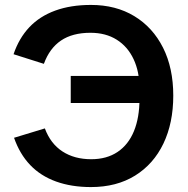

<svg xmlns="http://www.w3.org/2000/svg" viewBox="-20 -742 764 779"><path d="M349 17Q270 17 207.5 -5.5Q145 -28 102.5 -72.5Q60 -117 37 -183L162 -221Q185 -159 233.5 -127.5Q282 -96 350 -96Q413 -96 457 -125.5Q501 -155 523.5 -210Q546 -265 546 -341V-383Q546 -451 522 -502Q498 -553 453.5 -581Q409 -609 347 -609Q274 -609 227.5 -577.5Q181 -546 158 -483L35 -522Q57 -587 99 -631.5Q141 -676 204 -699Q267 -722 349 -722Q450 -722 525 -676.5Q600 -631 641.5 -548.5Q683 -466 683 -354Q683 -243 643 -159.5Q603 -76 528 -29.5Q453 17 349 17ZM267 -324V-434H595V-324Z"/></svg>

Font: TikTok Sans 24pt SemiBold
Style: Regular
Weight: 600
Version: Version 4.000